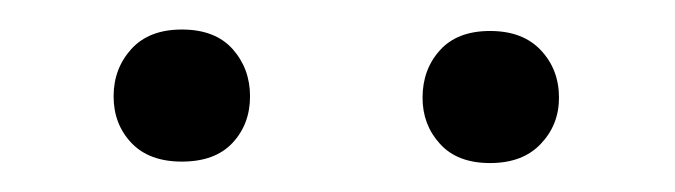

<svg xmlns="http://www.w3.org/2000/svg" viewBox="-20 -742 464 132"><path d="M58.1 -675.8Q58.1 -694.8 70.3 -708.3Q82.5 -721.7 105 -721.7Q127.9 -721.7 139.9 -708.3Q151.9 -694.8 151.9 -675.8Q151.9 -656.7 139.9 -643.8Q127.9 -630.9 105 -630.9Q82.5 -630.9 70.3 -643.8Q58.1 -656.7 58.1 -675.8ZM270.5 -674.8Q270.5 -694.3 282.5 -707.5Q294.4 -720.7 316.9 -720.7Q339.4 -720.7 351.8 -707.5Q364.3 -694.3 364.3 -674.8Q364.3 -656.2 351.8 -643.1Q339.4 -629.9 316.9 -629.9Q294.4 -629.9 282.5 -643.1Q270.5 -656.2 270.5 -674.8Z"/></svg>

Font: Vazirmatn RD FD Light
Style: Regular
Weight: 300
Designer: Saber Rastikerdar
Foundry: Saber Rastikerdar
Version: Version 33.003